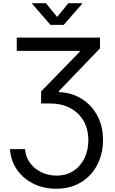

<svg xmlns="http://www.w3.org/2000/svg" viewBox="-20 -962 715 1197"><path d="M42.5 -32.2H136.2Q139.6 16.6 167.2 53.7Q194.8 90.8 238 111.8Q281.2 132.8 332.5 132.8Q393.6 132.8 438 103.5Q482.4 74.2 506.6 24.4Q530.8 -25.4 530.8 -87.9Q530.8 -157.7 500.5 -209.2Q470.2 -260.7 416.5 -288.8Q362.8 -316.9 292.5 -316.9H236.3V-392.1L477.1 -639.2V-645H84.5V-727.5H603.5V-660.6L347.7 -394.5V-387.7Q428.7 -384.3 490.5 -345.2Q552.2 -306.2 587.2 -240.2Q622.1 -174.3 622.1 -88.9Q622.1 -22.9 601.1 32.7Q580.1 88.4 541.5 129.2Q502.9 169.9 449.7 192.4Q396.5 214.8 331.1 214.8Q252.4 214.8 188.7 183.3Q125 151.9 85.9 96.2Q46.9 40.5 42.5 -32.2ZM266.1 -941.9 336.4 -856.4 405.8 -941.9H492.2V-938.5L377.4 -807.1H294.4L180.2 -938.5V-941.9Z"/></svg>

Font: Inter 18pt
Style: Regular
Weight: 400
Designer: Rasmus Andersson
Foundry: rsms
Version: Version 4.001;git-66647c0bb